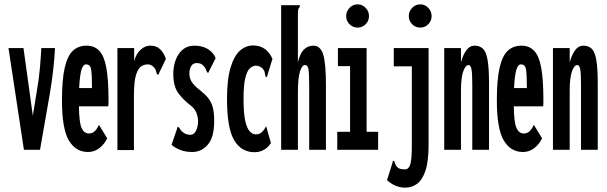

<svg xmlns="http://www.w3.org/2000/svg" viewBox="-20 -689 2790 883"><path d="M90 0 19 -468H88L131 -157L149 -268Q159 -323 163.5 -375.5Q168 -428 170 -468H233Q231 -426 225 -370.5Q219 -315 209 -257L164 0Z M385 10Q328 10 296.5 -43.5Q265 -97 265 -227Q265 -322 277.5 -377Q290 -432 315 -455.5Q340 -479 378 -479Q414 -479 436.5 -455.5Q459 -432 469 -377.5Q479 -323 479 -231Q479 -221 479 -214.5Q479 -208 478 -200H343Q344 -126 355 -101Q366 -76 388 -75Q405 -75 416.5 -86.5Q428 -98 435 -115L473 -53Q461 -27 438 -8.5Q415 10 385 10ZM344 -284H403Q403 -342 399.5 -367.5Q396 -393 376 -393Q362 -393 354.5 -367.5Q347 -342 344 -284Z M520 -468H597V-408Q607 -444 628.5 -462Q650 -480 672 -479Q700 -479 717 -462Q734 -445 743 -418L712 -354L709 -345L702 -348Q699 -356 696.5 -365Q694 -374 682 -385Q671 -393 659 -393Q645 -393 630.5 -384.5Q616 -376 606 -346Q596 -316 596 -250V1H520Z M864 10Q832 10 807.5 0Q783 -10 769 -23L794 -96L797 -106L803 -103Q807 -96 812 -89.5Q817 -83 830 -75Q842 -69 856 -69Q872 -69 881.5 -88Q891 -107 891 -131Q891 -149 883.5 -169.5Q876 -190 853 -207Q824 -229 800.5 -260Q777 -291 777 -350Q777 -384 788 -413.5Q799 -443 820.5 -461Q842 -479 874 -479Q910 -479 935 -464Q960 -449 972 -422L942 -363L938 -354L932 -357Q929 -365 925.5 -373Q922 -381 910 -392Q900 -399 884 -399Q868 -399 859.5 -385.5Q851 -372 851 -351Q851 -328 863 -310.5Q875 -293 900 -274Q923 -256 937.5 -238Q952 -220 958.5 -195.5Q965 -171 965 -133Q965 -57 935.5 -23.5Q906 10 864 10Z M1151 11Q1089 11 1056.5 -45Q1024 -101 1024 -234Q1024 -325 1040.5 -379Q1057 -433 1084 -456.5Q1111 -480 1144 -480Q1176 -480 1198.5 -463.5Q1221 -447 1233 -418L1210 -344L1208 -334L1202 -336Q1199 -343 1198 -352.5Q1197 -362 1189 -373Q1174 -387 1157 -387Q1144 -387 1130.5 -376Q1117 -365 1108.5 -332Q1100 -299 1100 -234Q1100 -170 1107.5 -135Q1115 -100 1128 -85.5Q1141 -71 1156 -71Q1173 -71 1184 -81Q1195 -91 1204 -109L1226 -31Q1214 -12 1194.5 -0.5Q1175 11 1151 11Z M1273 -665H1359V-658Q1353 -652 1351.5 -645Q1350 -638 1350 -621V-402Q1359 -442 1377 -460.5Q1395 -479 1421 -479Q1454 -479 1466.5 -438Q1479 -397 1479 -293V0H1402V-291Q1402 -351 1398.5 -370.5Q1395 -390 1383 -390Q1369 -390 1359.5 -360Q1350 -330 1350 -263V0H1273Z M1531 0V-83H1590V-385H1534V-468H1666V-83H1719V0ZM1625 -562Q1603 -562 1587.5 -577.5Q1572 -593 1572 -615Q1572 -637 1587.5 -653Q1603 -669 1625 -669Q1646 -669 1661.5 -653Q1677 -637 1677 -615Q1677 -593 1661.5 -577.5Q1646 -562 1625 -562Z M1843 174Q1821 174 1799 165Q1777 156 1760 139L1785 60L1787 50L1793 52Q1796 59 1798.5 67Q1801 75 1812 84Q1820 88 1828 89Q1836 90 1842 90Q1861 90 1867.5 64.5Q1874 39 1874 -18V-384H1791V-468H1951V-22Q1951 54 1936.5 96.5Q1922 139 1898 156.5Q1874 174 1843 174ZM1913 -562Q1891 -562 1875.5 -577.5Q1860 -593 1860 -615Q1860 -637 1875.5 -653Q1891 -669 1913 -669Q1934 -669 1949.5 -653Q1965 -637 1965 -615Q1965 -593 1949.5 -577.5Q1934 -562 1913 -562Z M2023 0V-468H2100V-402Q2109 -436 2124.5 -457.5Q2140 -479 2163 -479Q2185 -479 2200 -466Q2215 -453 2222 -415.5Q2229 -378 2229 -303V0H2152V-301Q2152 -355 2148 -372.5Q2144 -390 2135 -390Q2121 -390 2110.5 -361Q2100 -332 2100 -273V0Z M2385 10Q2328 10 2296.5 -43.5Q2265 -97 2265 -227Q2265 -322 2277.5 -377Q2290 -432 2315 -455.5Q2340 -479 2378 -479Q2414 -479 2436.5 -455.5Q2459 -432 2469 -377.5Q2479 -323 2479 -231Q2479 -221 2479 -214.5Q2479 -208 2478 -200H2343Q2344 -126 2355 -101Q2366 -76 2388 -75Q2405 -75 2416.5 -86.5Q2428 -98 2435 -115L2473 -53Q2461 -27 2438 -8.5Q2415 10 2385 10ZM2344 -284H2403Q2403 -342 2399.5 -367.5Q2396 -393 2376 -393Q2362 -393 2354.5 -367.5Q2347 -342 2344 -284Z M2523 0V-468H2600V-402Q2609 -436 2624.5 -457.5Q2640 -479 2663 -479Q2685 -479 2700 -466Q2715 -453 2722 -415.5Q2729 -378 2729 -303V0H2652V-301Q2652 -355 2648 -372.5Q2644 -390 2635 -390Q2621 -390 2610.5 -361Q2600 -332 2600 -273V0Z"/></svg>

Font: Inconsolata UltraCondensed ExtraBold
Style: Regular
Weight: 800
Width: 1
Monospace: yes
Designer: Raph Levien, Cyreal, Brenton Simpson
Foundry: Raph Levien, Cyreal, Google
Version: Version 3.001; ttfautohint (v1.8.2.53-6de2)